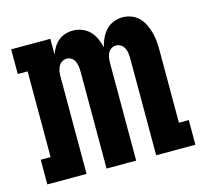

<svg xmlns="http://www.w3.org/2000/svg" viewBox="-83 -621 765 714"><g transform="rotate(-15 300.0 -264.0)"><path d="M15 0V-95H53V-425H15V-520H166V-460Q171 -474 179 -487Q187 -500 198.5 -509.5Q210 -519 224.5 -523.5Q239 -528 254 -528Q272 -528 289 -521.5Q306 -515 318.5 -502Q331 -489 338.5 -472.5Q346 -456 350 -438Q354 -456 361.5 -472Q369 -488 381 -501Q393 -514 410 -521Q427 -528 445 -528Q462 -528 478.5 -522Q495 -516 507.5 -503.5Q520 -491 527.5 -475Q535 -459 539.5 -442.5Q544 -426 545.5 -408.5Q547 -391 547 -374V-95H585V0H434V-374Q434 -384 432.5 -394Q431 -404 426.5 -413Q422 -422 413.5 -427.5Q405 -433 395 -433Q385 -433 376.5 -427.5Q368 -422 364 -413Q360 -404 358.5 -394Q357 -384 357 -374V0H243V-374Q243 -384 241.5 -394Q240 -404 236 -413Q232 -422 223.5 -427.5Q215 -433 205 -433Q195 -433 186.5 -427.5Q178 -422 173.5 -413Q169 -404 167.5 -394Q166 -384 166 -374V0Z"/></g></svg>

Font: Iosevka HT Extrabold Extended
Style: Regular
Weight: 800
Width: 7
Monospace: yes
Designer: Belleve Invis
Foundry: Belleve Invis
Version: Version 32.3.0; ttfautohint (v1.8.4)